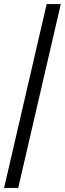

<svg xmlns="http://www.w3.org/2000/svg" viewBox="-32 -750 317 938"><path d="M265 -730 57 168H-12L196 -730Z"/></svg>

Font: Work Sans
Style: Italic
Weight: 400
Italic angle: -13°
Designer: Wei Huang
Foundry: Wei Huang
Version: Version 2.012